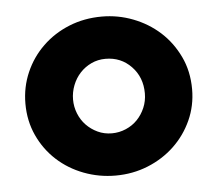

<svg xmlns="http://www.w3.org/2000/svg" viewBox="-39 -750 568 498"><g transform="rotate(-5 245.0 -501.0)"><path d="M26 -500Q26 -543 42.5 -581Q59 -619 88.5 -647.5Q118 -676 157.5 -692Q197 -708 243 -708Q285 -708 324 -693Q363 -678 393 -651Q423 -624 441.5 -585.5Q460 -547 460 -500Q460 -457 443 -419.5Q426 -382 396.5 -354Q367 -326 327.5 -310Q288 -294 243 -294Q200 -294 160.5 -309Q121 -324 91 -351.5Q61 -379 43.5 -417Q26 -455 26 -500ZM337 -500Q337 -542 310 -570Q283 -598 243 -598Q223 -598 206 -590Q189 -582 176.5 -568.5Q164 -555 157 -537Q150 -519 150 -500Q150 -481 157 -463.5Q164 -446 176.5 -433Q189 -420 206 -412Q223 -404 243 -404Q262 -404 279.5 -411.5Q297 -419 309.5 -432Q322 -445 329.5 -462.5Q337 -480 337 -500Z"/></g></svg>

Font: Rosa Sans Black
Style: Regular
Weight: 900
Designer: Pentagram / MCKL
Foundry: Pentagram / MCKL
Version: Version 1.005;September 16, 2019;FontCreator 11.5.0.2425 64-